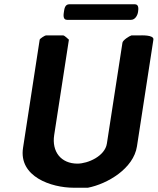

<svg xmlns="http://www.w3.org/2000/svg" viewBox="-20 -873 739 900"><path d="M276 -707H196C190 -707 167 -692 166 -687L88 -180C67 -45 220 7 326 7H392C484 -11 606 -83 622 -187L699 -687C703 -711 639 -707 632 -707H596C586 -704 556 -685 554 -673L481 -200C472 -141 392 -106 343 -106C266 -106 222 -162 234 -240L303 -687C300 -689 283 -707 276 -707ZM280 -820C278 -807 273 -780 294 -780H594C614 -780 625 -802 627 -817C629 -829 632 -853 612 -853H305C285 -853 282 -833 280 -820Z"/></svg>

Font: Asimov Print
Style: CIt
Weight: 500
Designer: Google
Version: Version 2.000980: 2014